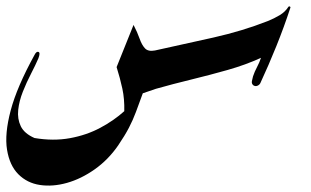

<svg xmlns="http://www.w3.org/2000/svg" viewBox="-21 -581 974 601"><path d="M426 -289Q414 -256 404.5 -230.5Q395 -205 382.5 -181Q370 -157 349 -126Q318 -81 275.5 -51Q233 -21 188.5 -8.5Q144 4 104 -2Q64 -8 36.5 -35.5Q9 -63 1 -112.5Q-7 -162 12.5 -235.5Q32 -309 87 -409Q93 -421 99.5 -418.5Q106 -416 99 -398Q90 -377 76 -350Q62 -323 50.5 -294Q39 -265 36 -237Q33 -209 44 -186Q55 -163 87 -149Q146 -139 198 -148.5Q250 -158 293 -181Q336 -204 368 -233Q369 -271 362 -303.5Q355 -336 344 -371L397 -503Q409 -480 416 -460Q423 -440 433 -429.5Q443 -419 464 -423Q556 -443 647 -463.5Q738 -484 817 -515Q837 -523 854.5 -533.5Q872 -544 882 -560Q884 -562 886.5 -560.5Q889 -559 888 -557Q868 -496 844 -436.5Q820 -377 794 -321Q791 -315 784.5 -312.5Q778 -310 772 -314Q766 -319 767.5 -327Q769 -335 771 -342Q776 -357 783.5 -371Q791 -385 796 -400Q748 -378 691.5 -362Q635 -346 577.5 -332Q520 -318 467 -303Z"/></svg>

Font: Aref Ruqaa Ink
Style: Regular
Weight: 400
Designer: Abdullah Aref
Version: Version 1.005